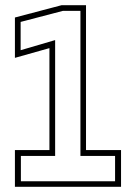

<svg xmlns="http://www.w3.org/2000/svg" viewBox="-20 -720 524 740"><path d="M37.5 0V-141.5H170.5V-534.5L37.5 -497V-652.5L217.5 -700H311.5V-141.5H446.5V0ZM60.5 -21.5H423.5V-119H290V-678H222L59.5 -635.5V-526.5L192.5 -565.5V-119H60.5Z"/></svg>

Font: Tourney Thin ExtraLight
Style: Regular
Weight: 250
Version: Version 1.015